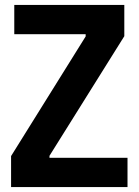

<svg xmlns="http://www.w3.org/2000/svg" viewBox="-20 -760 563 780"><path d="M25 -126 328 -612V-621H38V-740H485V-613L181 -127V-119H498V0H25Z"/></svg>

Font: Encode Sans Compressed
Style: Bold
Weight: 700
Designer: Pablo Impallari, Andres Torresi
Foundry: Pablo Impallari, Andres Torresi
Version: Version 1.000; ttfautohint (v1.00) -l 8 -r 50 -G 200 -x 14 -